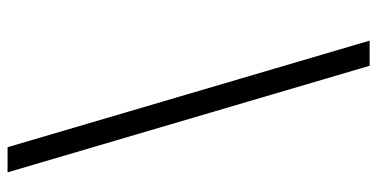

<svg xmlns="http://www.w3.org/2000/svg" viewBox="-265 -556 998 508"><g transform="rotate(90 234.0 -302.0)"><path d="M369.5 177 87.5 -781H154L436 177Z"/></g></svg>

Font: Merriweather 24pt SemiCondensed Light
Style: Italic
Weight: 300
Width: 4
Italic angle: -7.8°
Designer: Eben Sorkin
Foundry: Eben Sorkin
Version: Version 2.101